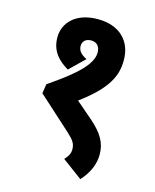

<svg xmlns="http://www.w3.org/2000/svg" viewBox="-111 -708 715 887"><g transform="rotate(15 246.5 -264.5)"><path d="M247 -632C140 -632 87 -571 87 -503C87 -438 123 -400 172 -371L243 -440C216 -453 201 -469 201 -492C201 -512 214 -529 242 -529C271 -529 285 -510 285 -482C285 -426 218 -364 94 -280L87 -235L245 -92C277 -63 288 -47 288 -20C288 2 277 17 263 32L359 103C398 60 416 16 416 -30C416 -83 394 -125 334 -177L255 -245C382 -339 411 -405 411 -480C411 -568 354 -632 247 -632Z"/></g></svg>

Font: Noto Sans Devanagari UI Condensed
Style: Bold
Weight: 700
Width: 3
Designer: Jelle Bosma - Monotype Design Team
Foundry: Monotype Imaging Inc.
Version: Version 2.004